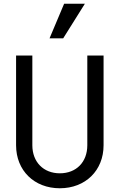

<svg xmlns="http://www.w3.org/2000/svg" viewBox="-20 -997 640 1027"><path d="M534 -700H447V-220C447 -130 388 -70 300 -70C213 -70 153 -130 153 -220V-700H66V-220C66 -85 163 10 300 10C437 10 534 -85 534 -220ZM434 -977H323L245 -792H318Z"/></svg>

Font: CommitMonoNiceRocks
Style: Regular
Weight: 400
Monospace: yes
Designer: Eigil Nikolajsen
Foundry: Eigil Nikolajsen
Version: Version 1.143